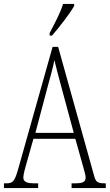

<svg xmlns="http://www.w3.org/2000/svg" viewBox="-21 -951 555 971"><path d="M230 -784V-771H242C282 -817 335 -886 354 -921V-931H298C284 -886 260 -841 230 -784ZM-1 0H172V-24H150C109 -24 97 -35 97 -54C97 -70 108 -107 115 -132L148 -249H360L397 -117C404 -93 412 -65 412 -55C412 -33 402 -24 361 -24H341V0H514V-24H506C473 -24 463 -31 455 -62L273 -714H245L74 -107C55 -37 46 -24 13 -24H-1ZM158 -279 218 -505C233 -561 248 -612 254 -647C262 -613 275 -564 295 -490L352 -279Z"/></svg>

Font: Noto Serif Thai ExtraCondensed ExtraLight
Style: Regular
Weight: 200
Width: 2
Designer: Monotype Design Team
Foundry: Monotype Imaging Inc.
Version: Version 2.002